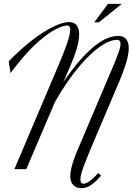

<svg xmlns="http://www.w3.org/2000/svg" viewBox="-20 -866 680 983"><path d="M533.2 -465.8Q543.9 -491.7 555.4 -517.8Q566.9 -543.9 576.2 -567.9Q585.4 -591.8 591.3 -610.1Q597.2 -628.4 597.2 -641.6Q597.2 -651.4 592.5 -656.7Q587.9 -662.1 580.1 -662.1Q541 -662.1 490.7 -626.5Q469.2 -611.3 443.4 -587.2Q417.5 -563 388.4 -529.1Q359.4 -495.1 327.4 -449.5Q295.4 -403.8 261.2 -343.8L114.7 0H53.7L281.2 -536.1Q292 -561.5 302.5 -587.4Q313 -613.3 321 -636.7Q329.1 -660.2 334.2 -679.9Q339.4 -699.7 339.4 -713.4Q339.4 -735.8 323.7 -735.8Q290.5 -732.4 246.6 -705.6Q228 -694.3 205.1 -676.5Q182.1 -658.7 155.3 -633.1Q128.4 -607.4 98.1 -572.5Q67.9 -537.6 34.2 -492.2L24.4 -551.8Q71.8 -600.6 117.2 -638.2Q162.6 -675.8 202.9 -701.2Q243.2 -726.6 276.4 -739.7Q309.6 -752.9 332.5 -752.9Q361.3 -752.9 373.3 -735.6Q385.3 -718.3 385.3 -690.9Q385.3 -674.3 381.8 -655.3Q378.4 -636.2 372.6 -616.2Q366.7 -596.2 359.1 -575.7Q351.6 -555.2 343.3 -536.1L304.7 -446.3Q353 -516.6 394 -562.3Q435.1 -607.9 469.7 -634.5Q504.4 -661.1 533.2 -671.6Q562 -682.1 586.4 -682.1Q612.8 -682.1 626 -665.3Q639.2 -648.4 639.2 -620.6Q639.2 -604.5 635.7 -585.4Q632.3 -566.4 626.5 -546.4Q620.6 -526.4 613 -505.6Q605.5 -484.9 597.7 -465.8L460.4 -142.1Q428.7 -67.4 410.2 -19Q391.6 29.3 391.6 52.7Q391.6 62.5 395.8 68.6Q399.9 74.7 409.2 74.7Q412.6 74.7 418.9 72.5Q425.3 70.3 434.3 64.5Q443.4 58.6 455.6 47.9Q467.8 37.1 482.4 20L497.6 33.2Q479 54.7 464.1 67.4Q449.2 80.1 437 86.7Q424.8 93.3 415 95.2Q405.3 97.2 397 97.2Q380.9 97.2 369.9 92Q358.9 86.9 352.3 78.4Q345.7 69.8 342.8 58.8Q339.8 47.9 339.8 36.1Q339.8 17.1 345 -4.6Q350.1 -26.4 358.2 -49.6Q366.2 -72.8 376.2 -96.4Q386.2 -120.1 396 -142.1ZM486.3 -751.5H462.4L532.7 -846.2H603.5Z"/></svg>

Font: Dynalight
Style: Regular
Weight: 400
Version: Version 1.000